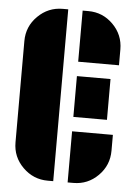

<svg xmlns="http://www.w3.org/2000/svg" viewBox="-52 -748 564 797"><g transform="rotate(5 230.0 -350.0)"><path d="M177 -708H200V8H177Q117 8 73.5 -35Q30 -78 30 -139V-561Q30 -622 73.5 -665Q117 -708 177 -708ZM400 -435V-265H260V-435ZM430 -561V-495H260V-708H284Q344 -708 387 -665Q430 -622 430 -561ZM430 -205V-139Q430 -78 387 -35Q344 8 284 8H260V-205Z"/></g></svg>

Font: Promplate
Style: Bold
Weight: 400
Designer: Evgeny Tarasenko
Foundry: Evgeny Tarasenko
Version: Version 1.000